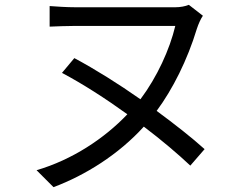

<svg xmlns="http://www.w3.org/2000/svg" viewBox="-20 -727 1040 793"><path d="M287 -487 236 -426C321 -381 416 -320 506 -255C411 -155 278 -67 131 -24L201 46C332 -3 470 -89 574 -204C648 -148 715 -91 766 -43L825 -111C773 -158 703 -213 627 -269C693 -358 754 -479 793 -608C800 -629 809 -649 818 -662L760 -707C745 -701 725 -697 704 -697C660 -697 359 -697 292 -697C254 -697 213 -700 185 -702V-617C213 -618 256 -620 292 -620C359 -620 649 -620 704 -620C681 -523 629 -409 560 -317C469 -381 373 -441 287 -487Z"/></svg>

Font: Source Han Sans KR
Style: Regular
Weight: 400
Designer: Ryoko NISHIZUKA 西塚涼子 (kana, bopomofo & ideographs); Paul D. Hunt (Latin, Greek & Cyrillic); Sandoll Communications 산돌커뮤니
Foundry: Adobe
Version: Version 2.004;hotconv 1.0.118;makeotfexe 2.5.65603